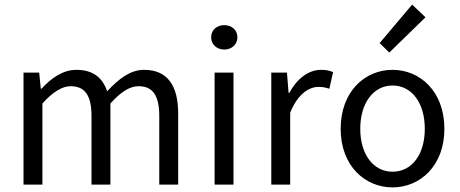

<svg xmlns="http://www.w3.org/2000/svg" viewBox="-20 -801 1994 833"><path d="M82 0H164V-352C209 -402 250 -427 286 -427C348 -427 377 -388 377 -297V0H459V-352C504 -402 543 -427 581 -427C642 -427 671 -388 671 -297V0H753V-308C753 -432 705 -498 605 -498C546 -498 496 -460 445 -405C425 -463 385 -498 311 -498C253 -498 202 -462 160 -416H157L150 -486H82Z M911 0H993V-486H911ZM953 -586C985 -586 1010 -608 1010 -639C1010 -671 985 -692 953 -692C921 -692 896 -671 896 -639C896 -608 921 -586 953 -586Z M1157 0H1239V-312C1272 -394 1321 -424 1362 -424C1382 -424 1393 -421 1409 -416L1425 -488C1409 -495 1394 -498 1373 -498C1318 -498 1268 -459 1235 -398H1232L1225 -486H1157Z M1683 12C1802 12 1908 -81 1908 -242C1908 -405 1802 -498 1683 -498C1564 -498 1458 -405 1458 -242C1458 -81 1564 12 1683 12ZM1683 -56C1600 -56 1543 -131 1543 -242C1543 -354 1600 -430 1683 -430C1767 -430 1823 -354 1823 -242C1823 -131 1767 -56 1683 -56ZM1669 -573 1826 -726 1768 -781 1627 -614Z"/></svg>

Font: Giro Sans Regular
Style: Regular
Weight: 400
Designer: Paul D. Hunt
Foundry: Adobe Systems Incorporated
Version: Version 1.000;PS 1.0;hotconv 1.0.88;makeotf.lib2.5.647800